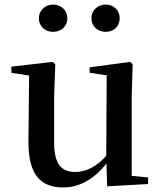

<svg xmlns="http://www.w3.org/2000/svg" viewBox="-20 -808 707 844"><path d="M213 -668C247 -668 276 -690 276 -728C276 -764 247 -788 213 -788C181 -788 151 -764 151 -728C151 -690 181 -668 213 -668ZM445 -668C478 -668 506 -690 506 -728C506 -764 478 -788 445 -788C411 -788 382 -764 382 -728C382 -690 411 -668 445 -668ZM451 11 631 1V-28L559 -35V-385L563 -525L553 -536L374 -512V-488L449 -477L447 -123C408 -79 361 -52 311 -52C252 -52 218 -84 218 -181V-385L223 -525L212 -536L30 -515V-488L108 -476L105 -187C104 -37 161 16 258 16C335 16 399 -27 448 -89Z"/></svg>

Font: Noto Serif HK SemiBold
Style: Regular
Weight: 600
Designer: Ryoko NISHIZUKA 西塚涼子 (kana & ideographs); Frank Grießhammer (Latin, Greek & Cyrillic); Wenlong ZHANG 张文龙 (bopomofo); San
Foundry: Adobe
Version: Version 2.001;hotconv 1.1.0;makeotfexe 2.6.0